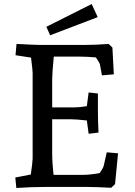

<svg xmlns="http://www.w3.org/2000/svg" viewBox="-20 -928 672 953"><path d="M56 -47 133 -62Q142 -127 142 -140V-566Q142 -580 134 -642L57 -654L62 -710Q155 -705 178 -705H405Q456 -705 519 -710L538 -692L545 -559L486 -554L476 -608Q474 -617 456 -643Q412 -647 376 -647H247Q239 -563 239 -536V-395H352Q373 -395 411 -401L420 -469L466 -464V-380Q466 -326 469 -270L420 -264L411 -330Q357 -336 332 -336H239V-170Q239 -120 246 -60H388Q428 -60 475 -69Q492 -93 495 -106L510 -172L566 -167L551 -14L532 4Q456 0 418 0H197Q136 0 61 5ZM210 -795 435 -908 465 -843 229 -753Z"/></svg>

Font: Andada Pro Medium
Style: Regular
Weight: 500
Designer: Carolina Giovagnoli
Foundry: Huerta Tipografica
Version: Version 3.005; ttfautohint (v1.8.4)